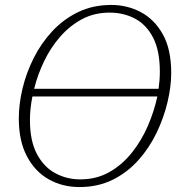

<svg xmlns="http://www.w3.org/2000/svg" viewBox="-20 -745 740 776"><path d="M301 11Q232 11 176.5 -20.5Q121 -52 88.5 -114Q56 -176 56 -266Q56 -324 71 -387Q86 -450 116 -510Q146 -570 191 -618.5Q236 -667 295.5 -696Q355 -725 430 -725Q494 -725 549 -696Q604 -667 638 -606.5Q672 -546 672 -450Q672 -395 657 -332Q642 -269 613 -208.5Q584 -148 539.5 -98Q495 -48 435.5 -18.5Q376 11 301 11ZM423 -694Q361 -694 311.5 -667.5Q262 -641 223.5 -597Q185 -553 158.5 -498Q132 -443 118 -386H621Q626 -422 626 -455Q626 -540 599 -592.5Q572 -645 526 -669.5Q480 -694 423 -694ZM304 -20Q370 -20 422 -49.5Q474 -79 513 -128Q552 -177 577.5 -236Q603 -295 616 -355H111Q101 -305 101 -260Q101 -176 129 -123Q157 -70 203.5 -45Q250 -20 304 -20Z"/></svg>

Font: Noto Serif ExtraLight
Style: Italic
Weight: 200
Italic angle: -12°
Designer: Monotype Design Team
Foundry: Monotype Imaging Inc.
Version: Version 2.014; ttfautohint (v1.8.4.7-5d5b)